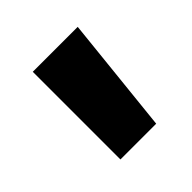

<svg xmlns="http://www.w3.org/2000/svg" viewBox="-90 -754 429 429"><g transform="rotate(-45 125.0 -539.5)"><path d="M205 -678H63V-401H176Z"/></g></svg>

Font: Work Sans
Style: Bold
Weight: 700
Designer: Wei Huang
Foundry: Wei Huang
Version: Version 2.012